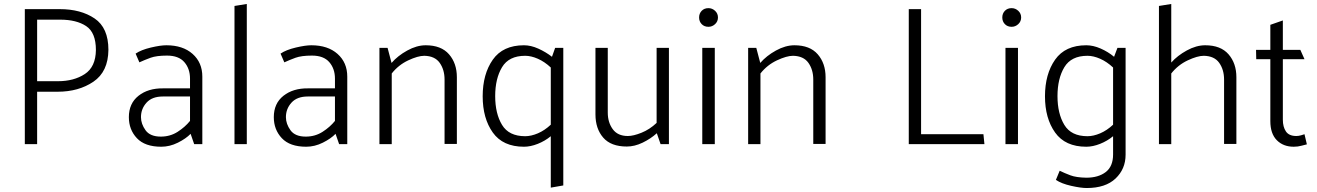

<svg xmlns="http://www.w3.org/2000/svg" viewBox="-20 -726 6634 967"><path d="M105 0V-680H281Q387 -680 456.5 -633Q526 -586 526 -475Q525 -365 450.5 -314.5Q376 -264 270 -264H167V0ZM283 -627H167V-317H272Q352 -317 407 -353Q462 -389 463 -474Q463 -562 414 -594.5Q365 -627 283 -627Z M690 -136Q690 -102 713 -70Q736 -38 790 -38Q837 -38 874.5 -62Q912 -86 937 -117V-240H800Q746 -240 718 -209Q690 -178 690 -136ZM663 -456Q691 -475 739.5 -486.5Q788 -498 818 -498Q901 -498 950 -454.5Q999 -411 999 -340V0H958L940 -52Q917 -28 876 -7.5Q835 13 792 13Q710 13 669.5 -30Q629 -73 629 -136Q629 -205 677.5 -243.5Q726 -282 802 -281H937V-330Q937 -380 908.5 -413Q880 -446 821 -446Q768 -446 738 -435Q708 -424 682 -412Z M1161 0V-696L1223 -706V0Z M1420 -136Q1420 -102 1443 -70Q1466 -38 1520 -38Q1567 -38 1604.5 -62Q1642 -86 1667 -117V-240H1530Q1476 -240 1448 -209Q1420 -178 1420 -136ZM1393 -456Q1421 -475 1469.5 -486.5Q1518 -498 1548 -498Q1631 -498 1680 -454.5Q1729 -411 1729 -340V0H1688L1670 -52Q1647 -28 1606 -7.5Q1565 13 1522 13Q1440 13 1399.5 -30Q1359 -73 1359 -136Q1359 -205 1407.5 -243.5Q1456 -282 1532 -281H1667V-330Q1667 -380 1638.5 -413Q1610 -446 1551 -446Q1498 -446 1468 -435Q1438 -424 1412 -412Z M1891 0V-485H1932L1952 -409Q1983 -445 2031 -471.5Q2079 -498 2124 -498Q2202 -498 2241.5 -452.5Q2281 -407 2281 -337V-1H2219V-325Q2219 -375 2194.5 -409.5Q2170 -444 2117 -445Q2085 -445 2036 -422Q1987 -399 1953 -356V0Z M2817 -485V208L2754 219V-40Q2725 -16 2688.5 -1.5Q2652 13 2619 13Q2513 13 2462 -58.5Q2411 -130 2411 -241Q2411 -353 2462 -425.5Q2513 -498 2619 -498Q2654 -498 2691.5 -481Q2729 -464 2760 -440L2776 -485ZM2754 -386Q2723 -415 2689 -430Q2655 -445 2625 -445Q2543 -445 2508.5 -387.5Q2474 -330 2474 -242Q2474 -154 2508.5 -97Q2543 -40 2625 -40Q2655 -40 2689 -54.5Q2723 -69 2754 -98Z M3349 -485V0H3307L3288 -55Q3257 -27 3216.5 -7.5Q3176 12 3137 12Q3057 12 3018 -33Q2979 -78 2979 -150V-485H3041V-159Q3041 -110 3066 -75.5Q3091 -41 3142 -41Q3170 -41 3211 -57.5Q3252 -74 3287 -107V-485Z M3548 -591Q3527 -591 3514 -604.5Q3501 -618 3501 -638Q3501 -658 3514 -671.5Q3527 -685 3548 -685Q3567 -685 3581.5 -671.5Q3596 -658 3596 -638Q3596 -618 3581.5 -604.5Q3567 -591 3548 -591ZM3517 0V-485H3580V0Z M3748 0V-485H3789L3809 -409Q3840 -445 3888 -471.5Q3936 -498 3981 -498Q4059 -498 4098.5 -452.5Q4138 -407 4138 -337V-1H4076V-325Q4076 -375 4051.5 -409.5Q4027 -444 3974 -445Q3942 -445 3893 -422Q3844 -399 3810 -356V0Z M4938 0H4557V-680H4619V-50H4933Z M5075 -591Q5054 -591 5041 -604.5Q5028 -618 5028 -638Q5028 -658 5041 -671.5Q5054 -685 5075 -685Q5094 -685 5108.5 -671.5Q5123 -658 5123 -638Q5123 -618 5108.5 -604.5Q5094 -591 5075 -591ZM5044 0V-485H5107V0Z M5586 -386Q5555 -415 5521 -430Q5487 -445 5457 -445Q5375 -445 5340.5 -387.5Q5306 -330 5306 -242Q5306 -154 5340.5 -97Q5375 -40 5457 -40Q5487 -40 5521 -54.5Q5555 -69 5586 -98ZM5649 53Q5649 125 5598.5 173Q5548 221 5453 221Q5424 221 5375 210Q5326 199 5298 180L5317 134Q5342 146 5371 157Q5400 168 5451 169Q5512 169 5549 140.5Q5586 112 5586 52V-40Q5557 -16 5520.5 -1.5Q5484 13 5451 13Q5345 13 5294 -58.5Q5243 -130 5243 -241Q5243 -353 5294 -425.5Q5345 -498 5451 -498Q5486 -498 5523.5 -481.5Q5561 -465 5591 -440L5608 -485H5649Z M5817 0V-696L5879 -706V-411Q5910 -446 5957.5 -472Q6005 -498 6050 -498Q6128 -498 6167.5 -452.5Q6207 -407 6207 -337V-1H6145V-325Q6145 -375 6120.5 -409.5Q6096 -444 6043 -445Q6011 -445 5962 -422Q5913 -399 5879 -356V0Z M6550 -428H6441V-123Q6441 -87 6456.5 -64Q6472 -41 6509 -41Q6520 -41 6532.5 -44.5Q6545 -48 6550 -50L6562 1Q6552 3 6534.5 8Q6517 13 6496 13Q6443 13 6410.5 -20Q6378 -53 6378 -116V-428H6307L6306 -475H6378V-601L6441 -623V-475H6529Z"/></svg>

Font: Palanquin Light
Style: Regular
Weight: 300
Designer: Pria Ravichandran
Version: Version 1.0.4